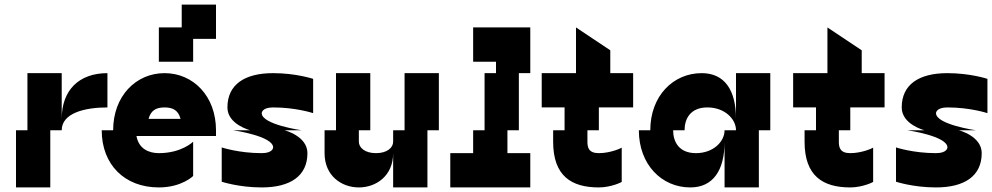

<svg xmlns="http://www.w3.org/2000/svg" viewBox="-20 -820 4340 840"><path d="M100 -250H50V0H200V-250H250C250 -325 350 -350 450 -350V-500C325 -500 250 -425 250 -300V-500H100Z M475 -250H425C425 -100 525 0 675 0C775 0 825 -50 825 -50V-200C825 -200 775 -150 675 -150C631 -150 587 -169 577 -225H925V-250C925 -400 825 -500 700 -500C575 -500 475 -400 475 -250ZM630 -300C640 -337 663 -350 700 -350C737 -350 760 -337 770 -300ZM675 -550H825V-650H925V-800H775V-700H675Z M1075 -250H1000C1000 -250 1175 -225 1175 -175C1175 -175 1175 -150 1125 -150C1025 -150 950 -175 950 -175V-25C950 -25 1025 0 1125 0C1250 0 1325 -50 1325 -150C1325 -225 1225 -250 1225 -250H1300C1300 -250 1125 -275 1125 -325C1125 -325 1125 -350 1175 -350C1275 -350 1350 -325 1350 -325V-475C1350 -475 1275 -500 1175 -500C1050 -500 975 -450 975 -350C975 -275 1075 -250 1075 -250Z M1450 -250H1400V-150C1400 -50 1475 0 1550 0C1625 0 1700 -50 1700 -150V0H1850V-250H1900V-500H1750V-250H1700V-200C1700 -175 1675 -150 1625 -150C1575 -150 1550 -175 1550 -200V-250H1600V-500H1450Z M2150 -500H2100V-250H2050V-150H1950V0H2300V-150H2200V-250H2250V-500H2300V-700H2050V-550H2150Z M2600 0C2655 0 2705 -25 2700 -25V-174C2696 -171 2650 -150 2600 -150C2555 -150 2550 -175 2550 -200V-250H2600V-350H2750V-500H2650V-600L2500 -700V-500H2350V-350H2450V-250H2400V-200C2400 -50 2480 0 2600 0ZM2700 -174V-175Z M2825 -250H2775C2775 -100 2875 0 3000 0C3100 0 3150 -75 3150 -200V0H3300V-250H3350V-500H3200V-300C3200 -426 3150 -500 3050 -500C2925 -500 2825 -400 2825 -250ZM2925 -250H2975C2975 -300 3000 -350 3075 -350C3150 -350 3200 -300 3200 -250H3150C3150 -200 3100 -150 3025 -150C2950 -150 2925 -200 2925 -250Z M3700 0C3755 0 3805 -25 3800 -25V-174C3796 -171 3750 -150 3700 -150C3655 -150 3650 -175 3650 -200V-250H3700V-350H3850V-500H3750V-600L3600 -700V-500H3450V-350H3550V-250H3500V-200C3500 -50 3580 0 3700 0ZM3800 -174V-175Z M4025 -250H3950C3950 -250 4125 -225 4125 -175C4125 -175 4125 -150 4075 -150C3975 -150 3900 -175 3900 -175V-25C3900 -25 3975 0 4075 0C4200 0 4275 -50 4275 -150C4275 -225 4175 -250 4175 -250H4250C4250 -250 4075 -275 4075 -325C4075 -325 4075 -350 4125 -350C4225 -350 4300 -325 4300 -325V-475C4300 -475 4225 -500 4125 -500C4000 -500 3925 -450 3925 -350C3925 -275 4025 -250 4025 -250Z"/></svg>

Font: LS-VG5000 Bold Shifted
Style: Regular
Weight: 400
Designer: Justin Bihan, 2021
Foundry: Justin Bihan, 2021
Version: Version 1.000;Glyphs 3.1.2 (3151)